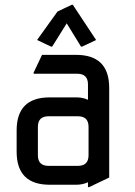

<svg xmlns="http://www.w3.org/2000/svg" viewBox="-20 -764 560 794"><path d="M185.5 0Q48.8 0 48.8 -136.7V-224.6Q48.8 -361.3 185.5 -361.3H294.9Q323.7 -361.3 343.8 -351.1V-415Q343.8 -459 299.8 -459H119.1V-463.9L153.8 -537.1H294.9Q431.6 -537.1 431.6 -400.4V-29.8L348.6 9.8H343.8V-10.3Q321.8 0 294.9 0ZM180.7 -78.1H302.2Q346.2 -78.1 346.2 -122.1V-239.3Q346.2 -283.2 302.2 -283.2H180.7Q136.7 -283.2 136.7 -239.3V-122.1Q136.7 -78.1 180.7 -78.1ZM276.4 -744.1H281.2L377.4 -598.6L319.8 -571.3H314.9L255.9 -667.5L195.8 -571.3H190.9L133.3 -598.6L217.8 -716.3Z"/></svg>

Font: Nova Square
Style: Book
Weight: 400
Designer: Wojciech Kalinowski "wmk69" (wmk69@o2.pl)
Foundry: Wojciech Kalinowski "wmk69" (wmk69@o2.pl)
Version: Version 3.1.0; 2021-05-23